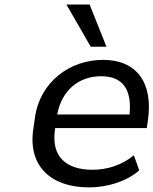

<svg xmlns="http://www.w3.org/2000/svg" viewBox="-20 -811 672 841"><path d="M369.6 9.8C450.7 9.8 535.6 -16.6 589.8 -64.9L566.4 -130.9C511.2 -85.9 447.8 -67.4 384.8 -67.4C270.5 -67.4 203.6 -124 220.7 -243.2L221.7 -250H623L627.9 -283.7C651.9 -450.2 577.6 -548.8 431.2 -548.8C285.2 -548.8 155.3 -451.7 133.3 -297.4L125.5 -243.2C102.5 -80.6 206.1 9.8 369.6 9.8ZM422.9 -477.1C515.6 -477.1 558.6 -421.9 547.4 -309.6H230.5C251 -417.5 326.7 -477.1 422.9 -477.1ZM446.3 -606.4 372.6 -791H271L377.4 -606.4Z"/></svg>

Font: Winston
Style: Italic
Weight: 400
Italic angle: -8.13011°
Designer: Vernon Adams, Kim Jin-seong, David Berlow, Cristiano Sobral
Foundry: The Winston Project Authors
Version: Version 3.004